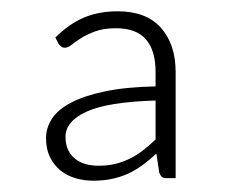

<svg xmlns="http://www.w3.org/2000/svg" viewBox="-20 -735 408 340"><path d="M275 -419.5Q269.5 -419.5 267 -421.5Q264.5 -423.5 262 -429L257 -463Q244.5 -451.5 232.2 -442.5Q220 -433.5 206.8 -427.5Q193.5 -421.5 178.2 -418.2Q163 -415 145 -415Q128.5 -415 113.5 -419.5Q98.5 -424 87 -433.2Q75.5 -442.5 68.5 -456.8Q61.5 -471 61.5 -490.5Q61.5 -508.5 72 -524.8Q82.5 -541 105.8 -553.2Q129 -565.5 166 -573.2Q203 -581 255.5 -582V-607.5H291V-419.5ZM154.5 -441.5Q171 -441.5 185 -445Q199 -448.5 211.2 -454.8Q223.5 -461 234.2 -469.5Q245 -478 255.5 -488V-557Q171.5 -554.5 133.8 -537.5Q96 -520.5 96 -492.5Q96 -479 100.8 -469.2Q105.5 -459.5 113.8 -453.2Q122 -447 132.5 -444.2Q143 -441.5 154.5 -441.5ZM255.5 -607.5Q255.5 -645.5 238.5 -665.2Q221.5 -685 185 -685Q163.5 -685 148.8 -679.5Q134 -674 124 -667.8Q114 -661.5 107.2 -656Q100.5 -650.5 95 -650.5Q91 -650.5 88.5 -652.5Q86 -654.5 84 -657L78 -668.5Q102 -692.5 128.5 -703.8Q155 -715 188.5 -715Q239 -715 265 -685.8Q291 -656.5 291 -607.5Z"/></svg>

Font: Lato Light
Style: Regular
Weight: 300
Designer: Lukasz Dziedzic
Foundry: tyPoland Lukasz Dziedzic
Version: Version 2.007; 2014-02-27